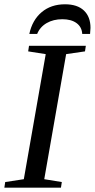

<svg xmlns="http://www.w3.org/2000/svg" viewBox="-24 -866 437 886"><path d="M180.2 -39.1 261.2 -25.9 257.3 0H-3.9L0 -25.9L85.9 -39.1L187 -616.2L106 -628.9L109.9 -654.8H372.1L368.2 -628.9L281.2 -616.2ZM275.9 -846.2Q333 -846.2 363.3 -817.4Q393.6 -788.6 393.6 -737.3L391.6 -709.5H355.5Q353.5 -741.7 329.1 -759.5Q304.7 -777.3 263.7 -777.3Q222.2 -777.3 191.4 -759.5Q160.6 -741.7 147.5 -709.5H111.3Q125 -773.4 168.2 -809.8Q211.4 -846.2 275.9 -846.2Z"/></svg>

Font: Tinos
Style: Italic
Weight: 400
Italic angle: -16.333°
Designer: Steve Matteson
Foundry: Monotype Imaging Inc.
Version: Version 1.32